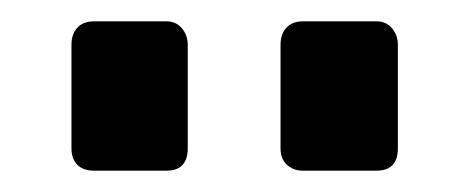

<svg xmlns="http://www.w3.org/2000/svg" viewBox="-20 -797 439 180"><path d="M47 -658V-755Q47 -765 52.5 -771Q58 -777 68 -777H136Q145 -777 150.5 -770.5Q156 -764 156 -755V-658Q156 -637 136 -637H68Q58 -637 52.5 -642.5Q47 -648 47 -658ZM243 -658V-755Q243 -765 248.5 -771Q254 -777 264 -777H333Q342 -777 347.5 -770.5Q353 -764 353 -755V-658Q353 -637 333 -637H264Q255 -637 249 -642.5Q243 -648 243 -658Z"/></svg>

Font: Exo
Style: Bold
Weight: 700
Designer: Natanael Gama
Foundry: Natanael Gama
Version: Version 1.500; ttfautohint (v1.6)